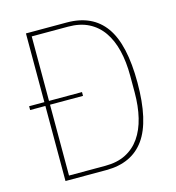

<svg xmlns="http://www.w3.org/2000/svg" viewBox="-105 -787 803 877"><g transform="rotate(-15 297.0 -349.0)"><path d="M97 -355H25V-373H97V-698H290Q411 -698 471 -614Q531 -530 531 -349Q531 -168 471 -84Q411 0 290 0H97ZM291 -20Q347 -20 387.5 -40.5Q428 -61 454.5 -99Q481 -137 494 -190.5Q507 -244 507 -310V-388Q507 -454 494 -507.5Q481 -561 454.5 -599Q428 -637 387.5 -657.5Q347 -678 291 -678H119V-373H275V-355H119V-20Z"/></g></svg>

Font: IBM Plex Sans Condensed Thin
Style: Regular
Weight: 100
Width: 3
Designer: Mike Abbink, Paul van der Laan, Pieter van Rosmalen
Foundry: Bold Monday
Version: Version 1.3